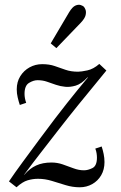

<svg xmlns="http://www.w3.org/2000/svg" viewBox="-20 -783 511 814"><path d="M50 11 18 -14Q43 -51 76.5 -96.5Q110 -142 145.5 -190Q181 -238 213 -280Q241 -316 263.5 -345Q286 -374 308 -400.5Q330 -427 353 -455H351Q325 -427 301 -420Q277 -413 257 -415Q236 -417 217 -423.5Q198 -430 179.5 -436.5Q161 -443 139 -443Q122 -443 103 -431.5Q84 -420 84 -385Q84 -367 91 -347L64 -338Q59 -353 55 -370Q51 -387 51 -404Q51 -436 66 -460Q81 -484 105.5 -497.5Q130 -511 159 -511Q189 -511 212 -503Q235 -495 258 -487Q281 -479 311 -479Q324 -479 350 -484.5Q376 -490 401 -512L431 -484Q416 -465 384.5 -427Q353 -389 312.5 -339Q272 -289 230 -235Q186 -178 152 -134.5Q118 -91 82 -42H83Q106 -69 133.5 -81.5Q161 -94 198 -94Q223 -94 246 -86Q269 -78 291.5 -69.5Q314 -61 336 -61Q353 -61 372 -70.5Q391 -80 391 -115Q391 -123 389.5 -133Q388 -143 384 -153L411 -162Q416 -147 419.5 -130Q423 -113 423 -96Q423 -64 409 -40Q395 -16 371 -2.5Q347 11 318 11Q288 11 258.5 2Q229 -7 200 -16Q171 -25 141 -25Q119 -25 97 -18.5Q75 -12 50 11ZM219 -579 195 -599 273 -731Q287 -754 300 -759.5Q313 -765 322.5 -761.5Q332 -758 335 -755Q339 -751 342.5 -742Q346 -733 343 -719Q340 -705 322 -686Z"/></svg>

Font: Lora
Style: Italic
Weight: 400
Italic angle: -3°
Designer: Olga Karpushina, Alexei Vanyashin (Cyrillic)
Foundry: Cyreal
Version: Version 3.008